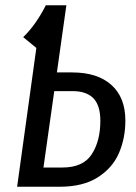

<svg xmlns="http://www.w3.org/2000/svg" viewBox="-20 -709 516 729"><path d="M456 -251Q456 -184 431.5 -127.5Q407 -71 351 -35.5Q295 0 207 0H45L118 -527L68 -568Q116 -614 154 -689H232L196 -434H254Q350 -434 403 -386.5Q456 -339 456 -251ZM361 -250Q361 -309 334.5 -336Q308 -363 256 -363H186L145 -73H217Q296 -73 328.5 -123.5Q361 -174 361 -250Z"/></svg>

Font: Fira Sans Extra Condensed
Style: Italic
Weight: 400
Width: 3
Italic angle: -8°
Designer: Carrois Corporate & Edenspiekermann AG
Foundry: Carrois Corporate GbR & Edenspiekermann AG
Version: Version 4.203